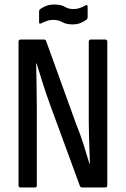

<svg xmlns="http://www.w3.org/2000/svg" viewBox="-20 -830 557 850"><path d="M70 0Q62 0 62 -10V-645Q62 -655 71 -655H174Q182 -655 184 -649L317 -281Q335 -238 350 -190Q365 -142 376 -105H378Q377 -131 376 -164Q375 -197 374 -230.5Q373 -264 373 -290V-645Q373 -655 382 -655H446Q455 -655 455 -645V-10Q455 0 446 0H344Q337 0 334 -6L203 -363Q185 -412 170 -459.5Q155 -507 142 -549H140Q141 -504 142 -450Q143 -396 143 -351V-10Q143 0 135 0ZM301 -722Q273 -722 256 -732Q239 -742 216 -742Q200 -742 186.5 -737Q173 -732 163 -727Q153 -721 153 -733V-777Q153 -786 157 -789Q166 -796 182 -803Q198 -810 220 -810Q250 -810 266.5 -800Q283 -790 304 -790Q321 -790 334.5 -795Q348 -800 358 -806Q368 -811 368 -800V-756Q368 -747 363 -743Q354 -736 338.5 -729Q323 -722 301 -722Z"/></svg>

Font: Sofia Sans Condensed Medium
Style: Regular
Weight: 500
Designer: Botio Nikoltchev, Ani Petrova
Foundry: lettersoup
Version: Version 4.101; ttfautohint (v1.8.4.7-5d5b)